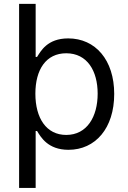

<svg xmlns="http://www.w3.org/2000/svg" viewBox="-20 -747 649 972"><path d="M76.7 -727.3V204.5H160.5V-83.8H167.6C186.1 -54 221.6 11.4 326.7 11.4C463.1 11.4 558.2 -98 558.2 -271.3C558.2 -443.2 463.1 -552.6 325.3 -552.6C218.8 -552.6 186.1 -487.2 167.6 -458.8H160.5V-727.3ZM159.1 -272.7C159.1 -394.9 213.1 -477.3 315.3 -477.3C421.9 -477.3 474.4 -387.8 474.4 -272.7C474.4 -156.2 420.5 -63.9 315.3 -63.9C214.5 -63.9 159.1 -149.1 159.1 -272.7Z"/></svg>

Font: Magic Ui Pro
Style: Regular
Weight: 400
Designer: Stefan Endress, Andreas Faust
Version: Version 1.000;FEAKit 1.0